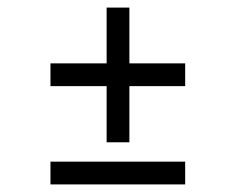

<svg xmlns="http://www.w3.org/2000/svg" viewBox="-20 -519 625 506"><path d="M261 -144V-292H113V-352H261V-499H321V-352H468V-292H321V-144ZM113 -33V-93H468V-33Z"/></svg>

Font: Maven Pro
Style: Regular
Weight: 400
Designer: Joe Prince
Foundry: Joe Prince
Version: Version 2.103